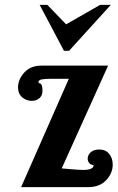

<svg xmlns="http://www.w3.org/2000/svg" viewBox="-20 -770 484 790"><path d="M365.2 -90.8Q353.5 -91.3 347.2 -99.1Q340.8 -106.9 340.8 -117.2Q340.8 -131.8 353 -143.3Q365.2 -154.8 388.2 -154.8Q414.6 -154.8 429.2 -137Q443.8 -119.1 443.8 -92.8Q443.8 -57.6 417 -28.8Q390.1 0 342.8 0H66.9L263.2 -445.8H189Q163.6 -445.8 150.9 -443.1Q138.2 -440.4 138.2 -432.1Q138.2 -429.2 140.9 -428Q143.6 -426.8 146.5 -426Q149.4 -425.3 152.1 -418Q154.8 -410.6 154.8 -397Q154.8 -376.5 141.8 -365.7Q128.9 -355 110.8 -355Q88.4 -355 71.3 -369.6Q54.2 -384.3 54.2 -410.2Q54.2 -443.4 80.1 -471.7Q106 -500 149.9 -500H424.8L233.9 -77.1Q235.4 -77.1 270.5 -74Q305.7 -70.8 321.8 -70.8Q365.2 -70.8 365.2 -90.8ZM143.1 -750H174.8L252 -669.9L392.1 -750H436L264.2 -561H243.2Z"/></svg>

Font: Lobster Two
Style: Bold
Weight: 700
Designer: Pablo Impallari
Foundry: Pablo Impallari. www.impallari.com
Version: Version 1.006